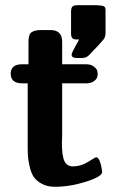

<svg xmlns="http://www.w3.org/2000/svg" viewBox="-20 -704 444 735"><path d="M21 -422Q21 -458 65 -458H89V-544Q89 -573 101.5 -581Q114 -589 137 -589H173Q218 -589 218 -544V-458H309Q327 -458 338 -450Q349 -442 351.5 -435Q354 -428 354 -421Q354 -414 351.5 -407Q349 -400 338.5 -392.5Q328 -385 311 -385H218V-183Q218 -179 217.5 -170.5Q217 -162 217 -158Q217 -106 227 -86.5Q237 -67 259 -67Q290 -67 317.5 -84.5Q345 -102 348 -102Q356 -102 361.5 -88Q367 -74 369 -60L371 -46Q371 -28 309.5 -8.5Q248 11 190 11Q161 11 140 -0.5Q119 -12 109 -27Q99 -42 93.5 -66.5Q88 -91 87 -106.5Q86 -122 86 -145V-385H65Q21 -385 21 -422ZM252 -575V-657Q252 -674 257.5 -679Q263 -684 274 -684H351Q373 -683 378.5 -679.5Q384 -676 384 -666V-578Q384 -563 376.5 -553Q369 -543 321 -493Q310 -482 294 -482H275Q254 -482 254 -495Q254 -502 283 -553H275Q267 -553 263 -554Q259 -555 255.5 -560Q252 -565 252 -575Z"/></svg>

Font: CMU Sans Serif
Style: Bold
Weight: 700
Version: Version 0.7.0